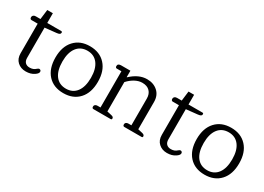

<svg xmlns="http://www.w3.org/2000/svg" viewBox="-13 -1197 2496 1814"><g transform="rotate(30 1235.0 -290.5)"><path d="M121 -112V-436H53Q45 -436 40.5 -442Q36 -448 36 -458Q36 -471 45.5 -479Q55 -487 71 -487H122L135 -593H196V-487H348Q360 -487 360 -475Q360 -463 350 -457Q340 -451 319 -449L196 -436V-107Q196 -73 213.5 -55.5Q231 -38 261 -38Q282 -38 298 -44Q314 -50 329 -64Q341 -74 348 -74Q357 -74 363 -68.5Q369 -63 369 -53Q369 -34 339 -14Q302 12 247 12Q193 12 157 -21Q121 -54 121 -112Z M426 -244Q426 -363 488.5 -431Q551 -499 657 -499Q764 -499 826.5 -431Q889 -363 889 -244Q889 -124 826.5 -56Q764 12 657 12Q550 12 488 -56Q426 -124 426 -244ZM813 -244Q813 -342 772 -396Q731 -450 658 -450Q584 -450 543 -396Q502 -342 502 -244Q502 -145 543 -91Q584 -37 658 -37Q731 -37 772 -91Q813 -145 813 -244Z M965 -20Q965 -33 974.5 -40Q984 -47 1000 -47H1031V-442H981Q965 -442 965 -462Q965 -476 974.5 -482.5Q984 -489 1000 -489H1102V-419H1105Q1190 -499 1280 -499Q1351 -499 1397 -457.5Q1443 -416 1443 -345V-47L1491 -36Q1518 -30 1518 -12Q1518 0 1506 0H1318Q1302 0 1302 -20Q1302 -33 1311.5 -40Q1321 -47 1337 -47H1368V-339Q1368 -388 1339.5 -417.5Q1311 -447 1258 -447Q1219 -447 1179 -425.5Q1139 -404 1106 -367V-47L1154 -36Q1168 -33 1174.5 -27.5Q1181 -22 1181 -12Q1181 0 1169 0H981Q965 0 965 -20Z M1662 -112V-436H1594Q1586 -436 1581.5 -442Q1577 -448 1577 -458Q1577 -471 1586.5 -479Q1596 -487 1612 -487H1663L1676 -593H1737V-487H1889Q1901 -487 1901 -475Q1901 -463 1891 -457Q1881 -451 1860 -449L1737 -436V-107Q1737 -73 1754.5 -55.5Q1772 -38 1802 -38Q1823 -38 1839 -44Q1855 -50 1870 -64Q1882 -74 1889 -74Q1898 -74 1904 -68.5Q1910 -63 1910 -53Q1910 -34 1880 -14Q1843 12 1788 12Q1734 12 1698 -21Q1662 -54 1662 -112Z M1967 -244Q1967 -363 2029.5 -431Q2092 -499 2198 -499Q2305 -499 2367.5 -431Q2430 -363 2430 -244Q2430 -124 2367.5 -56Q2305 12 2198 12Q2091 12 2029 -56Q1967 -124 1967 -244ZM2354 -244Q2354 -342 2313 -396Q2272 -450 2199 -450Q2125 -450 2084 -396Q2043 -342 2043 -244Q2043 -145 2084 -91Q2125 -37 2199 -37Q2272 -37 2313 -91Q2354 -145 2354 -244Z"/></g></svg>

Font: Maitree
Style: Regular
Weight: 400
Designer: CadsonDemak Team
Foundry: CadsonDemak
Version: Version 1.001